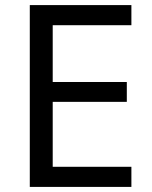

<svg xmlns="http://www.w3.org/2000/svg" viewBox="-20 -734 596 754"><path d="M496 0H97V-714H496V-635H187V-412H478V-334H187V-79H496Z"/></svg>

Font: Noto Sans Thai
Style: Regular
Weight: 400
Designer: Monotype Design Team
Foundry: Monotype Imaging Inc.
Version: Version 2.001